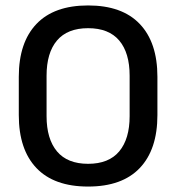

<svg xmlns="http://www.w3.org/2000/svg" viewBox="-20 -672 647 705"><path d="M303.5 13Q178.5 13 113.8 -55Q49 -123 49 -249.5V-390Q49 -516 113.8 -584Q178.5 -652 303.5 -652Q428.5 -652 493.2 -584Q558 -516 558 -390V-249.5Q558 -123 493.2 -55Q428.5 13 303.5 13ZM303.5 -70.5Q379.5 -70.5 417.8 -116.2Q456 -162 456 -245.5V-394Q456 -478 417.8 -523.2Q379.5 -568.5 303.5 -568.5Q227.5 -568.5 189.2 -523.2Q151 -478 151 -394V-245.5Q151 -162 189.2 -116.2Q227.5 -70.5 303.5 -70.5Z"/></svg>

Font: Anek Tamil Medium
Style: Regular
Weight: 500
Designer: Aadarsh Rajan (Tamil), Yesha Goshar (Latin)
Foundry: Ek Type
Version: Version 1.003